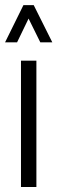

<svg xmlns="http://www.w3.org/2000/svg" viewBox="-29 -746 228 766"><path d="M-8.8 -577.1 64.5 -725.6H105.5L179.7 -577.1H131.8L85 -671.9L39.1 -577.1ZM54.7 0V-503.9H116.2V0Z"/></svg>

Font: Post No Bills Colombo Medium
Style: Regular
Weight: 500
Designer: Kosala Senevirathne, Siva Puranthara, Lasantha Premarathna, Tharique Azeez
Foundry: Mooniak
Version: Version 1.220 ; ttfautohint (v1.6)